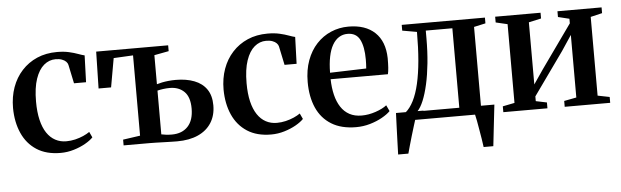

<svg xmlns="http://www.w3.org/2000/svg" viewBox="-47 -703 3385 1047"><g transform="rotate(-5 1646.0 -179.5)"><path d="M262 11Q184 11 131.2 -23.2Q78.5 -57.5 51.8 -117.8Q25 -178 24.5 -255.5Q24.5 -317 43 -368.5Q61.5 -420 96.5 -458.2Q131.5 -496.5 180.2 -517.8Q229 -539 290 -539Q326.5 -539 355 -532.5Q383.5 -526 404.2 -518.2Q425 -510.5 438.5 -507.5L433.5 -361H367.5L346 -463.5Q344 -473 335.8 -481.5Q327.5 -490 313.2 -495.2Q299 -500.5 278.5 -500.5Q243 -500.5 214.5 -476.5Q186 -452.5 169.2 -403.5Q152.5 -354.5 152.5 -279.5Q152.5 -222 162.8 -179Q173 -136 192.2 -107.2Q211.5 -78.5 238.5 -64Q265.5 -49.5 298.5 -49.5Q323 -49.5 347.2 -55.2Q371.5 -61 392.2 -70.2Q413 -79.5 427 -89.5L441.5 -58.5Q426.5 -42.5 398.5 -26.5Q370.5 -10.5 335 0.2Q299.5 11 262 11Z M900.5 3.5Q888.5 3.5 868.5 3Q848.5 2.5 826 1.8Q803.5 1 783 0.5Q762.5 0 748.5 0H607.5V-31.5L701.5 -45V-484.5L595 -479L567 -321H498.5L503 -522.5H897V-490.5L817.5 -475.5V-316.5Q830.5 -320.5 846.5 -323.8Q862.5 -327 881.5 -329Q900.5 -331 922 -331Q979.5 -331 1023 -314.2Q1066.5 -297.5 1090.2 -263Q1114 -228.5 1114 -175Q1114 -120 1088.5 -79.8Q1063 -39.5 1015.2 -18Q967.5 3.5 900.5 3.5ZM875 -36Q931 -36 962.8 -70Q994.5 -104 994.5 -168Q994.5 -231 964.5 -260.5Q934.5 -290 885.5 -290Q867.5 -290 849 -287.5Q830.5 -285 817.5 -281.5V-42Q828 -39.5 843 -37.8Q858 -36 875 -36Z M1414.5 11Q1336.5 11 1283.8 -23.2Q1231 -57.5 1204.2 -117.8Q1177.5 -178 1177 -255.5Q1177 -317 1195.5 -368.5Q1214 -420 1249 -458.2Q1284 -496.5 1332.8 -517.8Q1381.5 -539 1442.5 -539Q1479 -539 1507.5 -532.5Q1536 -526 1556.8 -518.2Q1577.5 -510.5 1591 -507.5L1586 -361H1520L1498.5 -463.5Q1496.5 -473 1488.2 -481.5Q1480 -490 1465.8 -495.2Q1451.5 -500.5 1431 -500.5Q1395.5 -500.5 1367 -476.5Q1338.5 -452.5 1321.8 -403.5Q1305 -354.5 1305 -279.5Q1305 -222 1315.2 -179Q1325.5 -136 1344.8 -107.2Q1364 -78.5 1391 -64Q1418 -49.5 1451 -49.5Q1475.5 -49.5 1499.8 -55.2Q1524 -61 1544.8 -70.2Q1565.5 -79.5 1579.5 -89.5L1594 -58.5Q1579 -42.5 1551 -26.5Q1523 -10.5 1487.5 0.2Q1452 11 1414.5 11Z M1880 11.5Q1799 11.5 1745 -21.8Q1691 -55 1664.2 -115.2Q1637.5 -175.5 1637.5 -256.5Q1637.5 -322.5 1656.8 -374.8Q1676 -427 1710 -463.5Q1744 -500 1789 -519.2Q1834 -538.5 1885 -538.5Q1977.5 -538.5 2029.5 -489.5Q2081.5 -440.5 2083.5 -348.5Q2083.5 -317 2082 -296Q2080.5 -275 2077 -261H1763.5Q1764.5 -214 1774 -175Q1783.5 -136 1802 -107.8Q1820.5 -79.5 1848.8 -64.2Q1877 -49 1915.5 -49Q1953 -49 1992 -62.2Q2031 -75.5 2053 -93L2068.5 -60Q2052 -43 2022.5 -26.5Q1993 -10 1956 0.8Q1919 11.5 1880 11.5ZM1763.5 -296.5 1962 -302.5Q1963 -315 1963.5 -327.2Q1964 -339.5 1964 -351.5Q1964 -421 1944.2 -460.2Q1924.5 -499.5 1876.5 -499.5Q1850.5 -499.5 1829.8 -486.5Q1809 -473.5 1794.2 -448Q1779.5 -422.5 1771.8 -384.8Q1764 -347 1763.5 -296.5Z M2140 0V-41.5L2154.5 -44.5Q2179.5 -65.5 2198.5 -103Q2217.5 -140.5 2230 -194.8Q2242.5 -249 2248.8 -319.5Q2255 -390 2255 -477L2175.5 -491V-522.5H2631V-491L2567.5 -477V0ZM2219.5 -45H2449V-480H2303.5V-438.5Q2303.5 -365 2297 -301.5Q2290.5 -238 2279 -187Q2267.5 -136 2252.5 -99.8Q2237.5 -63.5 2219.5 -45ZM2094.5 180Q2095.5 146 2096.8 108.5Q2098 71 2099.5 31.5Q2101 -8 2102.5 -46.5H2253.5L2204.5 -3.5Q2200 10 2192.8 34Q2185.5 58 2177.2 85.5Q2169 113 2162 138.2Q2155 163.5 2150.5 180ZM2562.5 180Q2560 159.5 2555.8 134.2Q2551.5 109 2547.2 83.2Q2543 57.5 2538.8 35.2Q2534.5 13 2531 -1.5L2500.5 -45.5H2641Q2639 -26.5 2636.2 -3.5Q2633.5 19.5 2630.8 44.2Q2628 69 2625.2 93.5Q2622.5 118 2620 140.2Q2617.5 162.5 2615.5 180Z M2686 0V-32L2751 -45V-476L2687 -491V-522.5H2935.5V-491L2867.5 -476V-136L2921.5 -215L3089.5 -451V-476L3028 -491V-522.5H3269.5V-491L3206 -476V-45L3271 -32V0H3022V-32L3089.5 -45V-387.5L3034 -304L2867.5 -70.5V-44.5L2927.5 -32V0Z"/></g></svg>

Font: Merriweather 96pt SemiBold
Style: Regular
Weight: 600
Version: Version 2.100